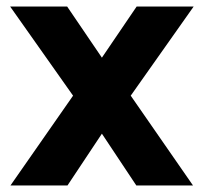

<svg xmlns="http://www.w3.org/2000/svg" viewBox="-20 -566 622 586"><path d="M203 -274 11 -546H185L291 -390L397 -546H571L379 -274L569 0H396L291 -158L186 0H12Z"/></svg>

Font: Eudoxus Sans ExtraBold
Style: Regular
Weight: 800
Designer: Stijn de Vries
Foundry: tokotype
Version: Version 2.005